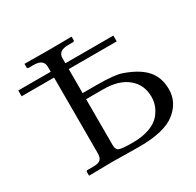

<svg xmlns="http://www.w3.org/2000/svg" viewBox="-143 -804 981 963"><g transform="rotate(-30 347.5 -322.0)"><path d="M289.1 -337.9V-71.8Q289.1 -45.9 304.4 -39.1Q319.8 -32.2 382.8 -32.2Q439.9 -32.2 480.5 -47.1Q521 -62 541.5 -86.4Q562 -110.8 570.6 -135Q579.1 -159.2 579.1 -185.1Q579.1 -253.9 529.1 -295.9Q479 -337.9 388.2 -337.9ZM289.1 -512.2V-373H372.1Q473.1 -373 513.2 -358.9Q596.2 -330.1 635 -286.1Q673.8 -242.2 673.8 -173.8Q673.8 -98.6 610.4 -48.3Q546.9 2 401.9 2Q351.1 2 311.5 1Q272 0 246.1 0L111.8 2L109.9 0V-19Q109.9 -26.9 118.2 -26.9H149.9Q180.7 -26.9 192.4 -37.4Q204.1 -47.9 204.1 -74.2V-512.2H16.1V-545.9H204.1V-574.2Q204.1 -618.2 147 -618.2H118.2Q110.4 -618.2 109.9 -626V-645L111.8 -646Q203.6 -645 245.1 -645L380.9 -646L382.8 -645V-626Q382.8 -618.2 375 -618.2H347.2Q289.1 -618.2 289.1 -575.2V-545.9H566.9V-512.2Z"/></g></svg>

Font: Linux Libertine O
Style: Regular
Weight: 400
Designer: Philipp H. Poll
Foundry: Philipp H. Poll
Version: Version 5.3.0